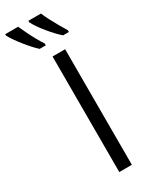

<svg xmlns="http://www.w3.org/2000/svg" viewBox="-329 -986 795 1027"><g transform="rotate(-30 69.0 -472.0)"><path d="M73.7 0V-713.9H151.4V0ZM134.8 -943.8Q142.6 -924.8 156.7 -897.2Q170.9 -869.6 186.8 -842Q202.6 -814.5 214.8 -794.9V-783.7H179.2Q164.6 -795.9 146.5 -815.2Q128.4 -834.5 110.6 -856.2Q92.8 -877.9 78.6 -898.7Q64.5 -919.4 57.1 -934.6V-943.8ZM-6.3 -943.8Q5.4 -917.5 18.3 -891.1Q31.2 -864.7 44.9 -840.3Q58.6 -815.9 72.3 -794.9V-783.7H34.2Q20 -796.4 2.7 -815.4Q-14.6 -834.5 -31.7 -856Q-48.8 -877.4 -63.2 -898.2Q-77.6 -918.9 -85.9 -934.6V-943.8Z"/></g></svg>

Font: Open Sans Condensed
Style: Regular
Weight: 400
Width: 3
Designer: Monotype Design Team
Foundry: Monotype Imaging Inc.
Version: Version 3.000